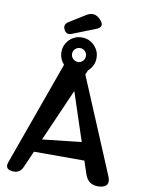

<svg xmlns="http://www.w3.org/2000/svg" viewBox="-115 -1198 958 1282"><g transform="rotate(10 363.5 -556.5)"><path d="M522 -147H180L131 -35Q110 13 58 6Q6 0 24 -49L277 -753Q245 -790 245 -835Q245 -869 261 -895Q277 -922 304 -938Q330 -954 364 -954Q398 -954 424 -938Q451 -922 467 -895Q483 -869 483 -835Q483 -782 441 -744L428 -715L698 -72Q727 -1 652 6Q575 13 551 -60ZM219 -237 483 -266 375 -593ZM240 -985Q224 -1017 255 -1038L363 -1105Q416 -1140 460 -1094Q504 -1048 445 -1026L290 -965Q257 -952 240 -985ZM364 -788Q384 -788 397.5 -802Q411 -816 411 -835Q411 -855 397.5 -868.5Q384 -882 364 -882Q345 -882 331 -868.5Q317 -855 317 -835Q317 -816 331 -802Q345 -788 364 -788Z"/></g></svg>

Font: MaokenZhuyuanTi
Style: Regular
Weight: 400
Designer: Fontworks Inc & LongZhuTi team: ZERO子、时光羊、荆南、频凡、刘鹏、Little White Dog、帆影Magmeta、奈白不弍、白日月球、ChaoTawei、雨三（排名不分先后）
Version: Version 1.000; 20230222